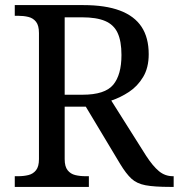

<svg xmlns="http://www.w3.org/2000/svg" viewBox="-20 -734 702 754"><path d="M38 0V-42H51Q73 -42 91.5 -46.5Q110 -51 121.5 -65.5Q133 -80 133 -109V-604Q133 -634 121.5 -648.5Q110 -663 91.5 -667.5Q73 -672 51 -672H38V-714H307Q394 -714 451 -692.5Q508 -671 536 -628.5Q564 -586 564 -521Q564 -468 542 -431.5Q520 -395 486.5 -373Q453 -351 417 -339L554 -122Q580 -82 604 -62Q628 -42 659 -42H662V0H648Q586 0 551.5 -6.5Q517 -13 496 -32.5Q475 -52 452 -90L317 -315H234V-109Q234 -80 245.5 -65.5Q257 -51 275.5 -46.5Q294 -42 316 -42H329V0ZM304 -362Q392 -362 424.5 -401Q457 -440 457 -518Q457 -572 442 -604.5Q427 -637 393 -651.5Q359 -666 302 -666H234V-362Z"/></svg>

Font: Noto Serif Bengali
Style: Regular
Weight: 400
Designer: Juan Bruce, Universal Thirst, Indian Type Foundry and the Monotype Design Team.
Foundry: Monotype Imaging Inc.
Version: Version 2.003